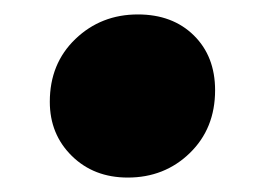

<svg xmlns="http://www.w3.org/2000/svg" viewBox="-20 -418 363 266"><path d="M49 -277Q49 -330 84.5 -364Q120 -398 171 -398Q219 -398 248.5 -369Q278 -340 278 -293Q278 -240 243 -206Q208 -172 157 -172Q110 -172 79.5 -202Q49 -232 49 -277Z"/></svg>

Font: Idrija
Style: Italic
Weight: 800
Italic angle: -11.3°
Designer: Julieta Ulanovsky
Foundry: Julieta Ulanovsky
Version: Version 7.200